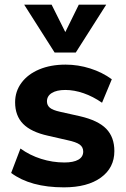

<svg xmlns="http://www.w3.org/2000/svg" viewBox="-20 -798 543 826"><path d="M28 -54 68 -159Q108 -130 157 -114.5Q206 -99 257 -99Q296 -99 317 -111Q338 -123 338 -146Q338 -165 323 -176Q308 -187 270 -195L187 -214Q114 -230 79.5 -265Q45 -300 45 -358Q45 -405 72.5 -442Q100 -479 149 -499.5Q198 -520 262 -520Q316 -520 368 -503.5Q420 -487 461 -457L419 -356Q380 -383 339.5 -397Q299 -411 261 -411Q224 -411 203 -398Q182 -385 182 -362Q182 -345 194.5 -334.5Q207 -324 239 -317L324 -298Q402 -280 437 -244Q472 -208 472 -148Q472 -76 414 -34Q356 8 255 8Q111 8 28 -54ZM319 -778H437L306 -572H215L84 -778H202L261 -660Z"/></svg>

Font: Muli ExtraBold
Style: Regular
Weight: 800
Designer: Vernon Adams
Foundry: Vernon Adams
Version: Version 2.000